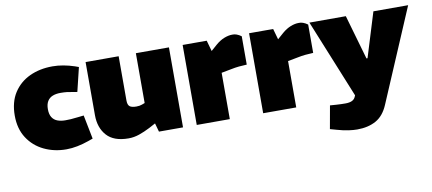

<svg xmlns="http://www.w3.org/2000/svg" viewBox="-68 -783 2793 1241"><g transform="rotate(-10 1329.0 -163.0)"><path d="M317 9Q237 9 170.5 -23Q104 -55 64.5 -116Q25 -177 25 -263Q25 -352 64 -412.5Q103 -473 169.5 -504Q236 -535 320 -535Q355 -535 391 -528.5Q427 -522 463 -510L488 -501L450 -344L420 -349Q401 -353 382.5 -355Q364 -357 341 -357Q311 -357 289 -348Q267 -339 255 -319Q243 -299 243 -267Q243 -234 255.5 -214Q268 -194 290.5 -185.5Q313 -177 342 -177Q358 -177 377.5 -178Q397 -179 428 -183L464 -187L495 -30L464 -19Q427 -6 389.5 1.5Q352 9 317 9Z M725 9Q628 9 582 -42.5Q536 -94 536 -176V-525H753V-234Q753 -206 766 -195.5Q779 -185 810 -185Q821 -185 830 -186.5Q839 -188 847 -191L866 -198V-525H1083V0H925L897 -100L936 -71L867 -34Q830 -15 795 -3Q760 9 725 9Z M1173 0V-525H1331L1351 -454L1392 -490Q1419 -513 1447 -524Q1475 -535 1500 -535Q1514 -536 1529 -530.5Q1544 -525 1559 -514V-328Q1532 -327 1507 -324.5Q1482 -322 1453 -316L1390 -304V0Z M1609 0V-525H1767L1787 -454L1828 -490Q1855 -513 1883 -524Q1911 -535 1936 -535Q1950 -536 1965 -530.5Q1980 -525 1995 -514V-328Q1968 -327 1943 -324.5Q1918 -322 1889 -316L1826 -304V0Z M2190 209Q2166 209 2133.5 204.5Q2101 200 2059 188L2016 176L2043 25L2085 28Q2101 29 2115.5 29.5Q2130 30 2144 30Q2171 30 2187.5 22Q2204 14 2211 -4L2214 -11L2005 -525H2244L2328 -233H2335L2425 -525H2653L2394 83Q2365 152 2313.5 180.5Q2262 209 2190 209Z"/></g></svg>

Font: REM Black
Style: Regular
Weight: 900
Designer: Octavio Pardo
Foundry: Ashler Design
Version: Version 1.005;gftools[0.9.28]